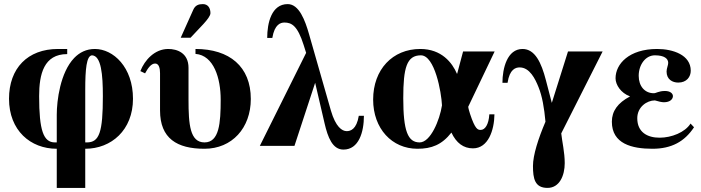

<svg xmlns="http://www.w3.org/2000/svg" viewBox="-20 -712 3422 937"><path d="M396 205V14C523 14 629 -77 629 -230C629 -384 533 -473 443 -473C401 -473 368 -456 342 -429C274 -358 257 -221 257 -152V-17H248C192 -17 171 -75 171 -243C171 -350 194 -448 308 -448V-473H263C115 -473 24 -379 24 -230C24 -75 129 14 257 14V205ZM396 -274C396 -374 402 -440 429 -442C474 -440 482 -348 482 -243C482 -67 465 -17 404 -17H396Z M862 -528H910L973 -595C992 -616 1007 -635 1007 -648C1007 -674 994 -692 970 -692C950 -692 933 -687 923 -664ZM934 -449C1024 -442 1057 -329 1057 -226C1057 -111 1050 -17 978 -17C907 -17 900 -105 900 -225V-381C900 -454 844 -473 801 -473C735 -473 686 -419 665 -365L688 -354C701 -378 717 -402 737 -402C756 -402 761 -378 761 -355V-173C761 -36 844 14 978 14C1112 14 1204 -87 1204 -229C1204 -387 1100 -473 934 -473Z M1309 -527C1320 -594 1350 -602 1368 -602C1403 -602 1432 -587 1462 -492L1474 -454L1248 0H1417L1518 -308L1564 -110C1580 -41 1603 18 1656 18C1731 18 1756 -67 1756 -147H1731C1720 -80 1690 -72 1672 -72C1649 -72 1618 -93 1595 -172L1488 -546C1469 -612 1440 -692 1384 -692C1305 -692 1284 -600 1284 -527Z M2368 -154C2365 -104 2347 -78 2326 -78C2312 -78 2299 -80 2274 -156C2271 -165 2265 -186 2265 -191L2394 -461H2240L2211 -352H2210C2187 -406 2135 -473 2031 -473C1896 -473 1801 -373 1801 -226C1801 -84 1893 14 2017 14C2086 14 2136 -5 2183 -65C2207 -14 2242 12 2288 12C2363 12 2392 -77 2393 -154ZM2137 -198C2126 -126 2081 -17 2028 -17C1970 -17 1948 -73 1948 -233C1948 -382 1965 -442 2034 -442C2102 -442 2134 -262 2137 -198Z M2752 -461 2673 -210 2644 -321C2622 -406 2591 -473 2530 -473C2455 -473 2432 -378 2432 -308H2457C2467 -375 2497 -383 2516 -383C2565 -383 2592 -327 2608 -287C2626 -243 2636 -185 2642 -118C2607 -36 2581 45 2581 98C2581 160 2590 205 2652 205C2711 205 2736 144 2736 84C2736 31 2723 -22 2719 -61L2921 -461Z M3350 -109C3323 -66 3257 -40 3199 -40C3139 -40 3090 -67 3090 -135C3090 -190 3137 -222 3176 -222C3193 -217 3209 -213 3220 -213C3251 -213 3264 -229 3264 -243C3264 -255 3252 -268 3225 -268C3195 -268 3182 -257 3171 -257C3126 -257 3097 -292 3097 -342C3097 -396 3130 -442 3176 -442C3222 -442 3241 -426 3241 -405C3241 -394 3233 -378 3233 -363C3233 -324 3262 -309 3290 -309C3331 -309 3351 -337 3351 -367C3351 -444 3264 -473 3187 -473C3050 -473 2984 -400 2984 -330C2984 -298 3010 -258 3054 -242V-241C2995 -210 2966 -170 2966 -118C2966 -10 3064 14 3164 14C3257 14 3321 -21 3367 -91Z"/></svg>

Font: STIXGeneral
Style: Bold
Weight: 700
Designer: MicroPress Inc., with final additions and corrections provided by Coen Hoffman, Elsevier (retired)
Version: Version 1.1.0